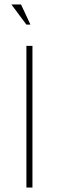

<svg xmlns="http://www.w3.org/2000/svg" viewBox="-20 -838 255 858"><path d="M125 -633V0H98V-633ZM31 -818H74L116 -728H98Z"/></svg>

Font: Tajawal ExtraLight
Style: Regular
Weight: 275
Designer: Boutros Fonts
Foundry: Created by Boutros International 2017
Version: Version 1.700